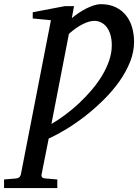

<svg xmlns="http://www.w3.org/2000/svg" viewBox="-93 -701 675 938"><path d="M453.1 -479.5Q453.1 -510.3 446 -532.7Q439 -555.2 427.2 -569.8Q415.5 -584.5 400.1 -591.8Q384.8 -599.1 368.2 -599.1Q343.3 -599.1 310.8 -582.8Q278.3 -566.4 243.7 -535.6L158.2 -95.2Q190.9 -114.3 225.6 -140.1Q260.3 -166 293 -196.5Q325.7 -227.1 354.7 -261.2Q383.8 -295.4 405.8 -331.8Q427.7 -368.2 440.4 -405.5Q453.1 -442.9 453.1 -479.5ZM562 -496.6Q562 -447.8 542.5 -398.7Q522.9 -349.6 490 -303.2Q457 -256.8 414.3 -214.4Q371.6 -171.9 325.4 -135.7Q279.3 -99.6 232.4 -71Q185.5 -42.5 145 -24.4L109.9 151.9Q108.4 159.2 112.3 164.6Q116.2 169.9 129.9 170.9L187 175.8V217.8H-73.2V175.8L-15.1 170.9Q4.4 169.4 8.8 151.9L155.8 -602.1L66.9 -610.8V-641.1L223.1 -670.9H268.6L257.8 -612.3Q272 -624.5 290 -636.7Q308.1 -648.9 327.1 -658.7Q346.2 -668.5 365 -674.6Q383.8 -680.7 398.9 -680.7Q441.4 -680.7 472.4 -665.5Q503.4 -650.4 523.2 -625.2Q543 -600.1 552.5 -566.7Q562 -533.2 562 -496.6Z"/></svg>

Font: Charis SIL
Style: Italic
Weight: 400
Italic angle: -11°
Foundry: SIL International
Version: Version 4.112